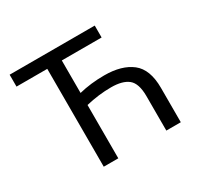

<svg xmlns="http://www.w3.org/2000/svg" viewBox="-151 -894 1115 1077"><g transform="rotate(-30 407.0 -355.5)"><path d="M30.3 -633.8V-710.9H581.5V-633.8H323.7V-423.3Q399.9 -442.4 487.3 -442.4Q600.6 -442.4 664.6 -392.3Q728.5 -342.3 728.5 -222.7V0H634.8V-225.1Q634.3 -306.2 597.7 -335.7Q561 -365.2 487.3 -365.2Q406.7 -365.2 323.7 -345.2V0H229.5V-633.8Z"/></g></svg>

Font: Roboto21382017
Style: Regular
Weight: 400
Designer: Christian Robertson
Foundry: Google
Version: Version 2.138; 2017